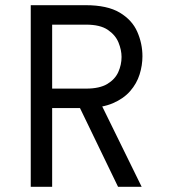

<svg xmlns="http://www.w3.org/2000/svg" viewBox="-20 -720 656 740"><path d="M98.5 0V-700H310Q394 -700 441.8 -671.2Q489.5 -642.5 509.2 -597.2Q529 -552 529 -503Q529 -468 518 -433Q507 -398 481.8 -369Q456.5 -340 415.2 -322.2Q374 -304.5 313.5 -303.5H181V0ZM435 0 281.5 -317.5 367.5 -323 526 0ZM181 -378.5H312Q364 -378.5 393.8 -396.5Q423.5 -414.5 436 -442.5Q448.5 -470.5 448.5 -500.5Q448.5 -527 436.8 -556Q425 -585 395.5 -605Q366 -625 312 -625H181Z"/></svg>

Font: Overpass Mono
Style: Regular
Weight: 400
Designer: Delve Withrington, Dave Bailey
Foundry: Delve Fonts LLC
Version: Version 4.000